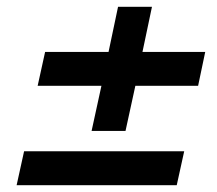

<svg xmlns="http://www.w3.org/2000/svg" viewBox="-20 -633 640 566"><path d="M113 -480H300L328 -613H428L400 -480H585L564 -380H379L350 -247H250L279 -380H91ZM51 -187H523L501 -87H29Z"/></svg>

Font: Epunda Sans
Style: Bold Italic
Weight: 700
Italic angle: -12.0243°
Designer: Simon Atzbach
Foundry: typofactur
Version: Version 2.204; ttfautohint (v1.8.4.7-5d5b)